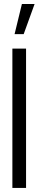

<svg xmlns="http://www.w3.org/2000/svg" viewBox="-20 -926 190 946"><path d="M51.8 -757.8 87.9 -906.2H150.4L96.7 -757.8ZM41 0V-686.5H108.4V0Z"/></svg>

Font: Post No Bills Jaffna Medium
Style: Regular
Weight: 500
Designer: Kosala Senevirathne, Siva Puranthara, Lasantha Premarathna, Tharique Azeez
Foundry: Mooniak
Version: Version 1.220 ; ttfautohint (v1.6)